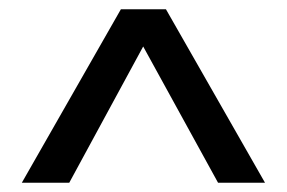

<svg xmlns="http://www.w3.org/2000/svg" viewBox="-20 -748 617 413"><path d="M27 -355 240 -728H337L550 -355H449L288 -648L129 -355Z"/></svg>

Font: Kantumruy Pro Medium
Style: Regular
Weight: 500
Designer: Sovichet Tep
Foundry: Sovichet Tep
Version: Version 1.002